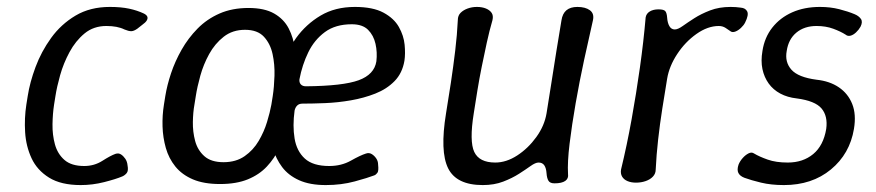

<svg xmlns="http://www.w3.org/2000/svg" viewBox="-20 -527 2529 554"><path d="M213 7Q156 7 121.5 -14.5Q87 -36 71 -70.5Q55 -105 52.5 -145.5Q50 -186 56 -225L60 -250Q66 -289 82.5 -333.5Q99 -378 127.5 -417.5Q156 -457 198 -482Q240 -507 297 -507Q329 -507 352.5 -502Q376 -497 395 -488Q403 -484 405 -479Q407 -474 403.5 -468Q400 -462 390 -455L376 -444Q366 -437 358.5 -437Q351 -437 339 -442Q319 -452 287 -452Q250 -452 224 -430.5Q198 -409 180.5 -376.5Q163 -344 153.5 -310Q144 -276 140 -250L136 -225Q132 -199 131.5 -168.5Q131 -138 138.5 -110.5Q146 -83 166 -65.5Q186 -48 223 -48Q252 -48 275.5 -63Q299 -78 313 -83Q322 -86 329 -81.5Q336 -77 341.5 -69Q347 -61 348 -50Q351 -34 345.5 -27.5Q340 -21 333 -18Q314 -10 280.5 -1.5Q247 7 213 7Z M615 4Q568 4 536.5 -9.5Q505 -23 486 -46.5Q467 -70 458.5 -100Q450 -130 449 -162Q448 -194 453 -225L457 -250Q462 -281 473.5 -315.5Q485 -350 504 -383.5Q523 -417 550 -444.5Q577 -472 613.5 -488Q650 -504 697 -504Q743 -504 771 -488Q799 -472 813 -445Q827 -418 831 -384.5Q835 -351 832.5 -316.5Q830 -282 825 -250L821 -225Q816 -194 808 -161.5Q800 -129 786 -99.5Q772 -70 750 -46.5Q728 -23 695 -9.5Q662 4 615 4ZM625 -59Q661 -59 686 -76.5Q711 -94 726.5 -120.5Q742 -147 750.5 -175Q759 -203 763 -225L767 -250Q771 -276 772 -308.5Q773 -341 766.5 -371Q760 -401 741.5 -421Q723 -441 687 -441Q651 -441 625.5 -421Q600 -401 583.5 -371Q567 -341 558 -308.5Q549 -276 545 -250L541 -225Q537 -203 536.5 -175Q536 -147 543 -120.5Q550 -94 569.5 -76.5Q589 -59 625 -59ZM920 7Q874 7 843 -7Q812 -21 794 -45Q776 -69 767.5 -99Q759 -129 758.5 -161.5Q758 -194 763 -225L767 -250Q773 -289 789.5 -333.5Q806 -378 834.5 -417.5Q863 -457 905 -482Q947 -507 1004 -507Q1056 -507 1086.5 -490.5Q1117 -474 1131 -449Q1145 -424 1147.5 -398Q1150 -372 1147 -352Q1141 -316 1118.5 -293Q1096 -270 1063 -257Q1030 -244 992.5 -237.5Q955 -231 918.5 -229.5Q882 -228 853 -228Q843 -228 837.5 -222.5Q832 -217 830 -208Q824 -164 830 -127.5Q836 -91 859.5 -69.5Q883 -48 930 -48Q965 -48 992.5 -63.5Q1020 -79 1036 -84Q1045 -87 1052.5 -82.5Q1060 -78 1065.5 -70Q1071 -62 1071 -52Q1073 -34 1069 -28.5Q1065 -23 1060 -21Q1042 -14 1003.5 -3.5Q965 7 920 7ZM863 -278Q970 -279 1015 -295.5Q1060 -312 1066 -350Q1069 -376 1063.5 -400.5Q1058 -425 1042 -441Q1026 -457 995 -457Q948 -457 917.5 -434.5Q887 -412 869.5 -376Q852 -340 844 -298Q843 -289 848 -283.5Q853 -278 863 -278Z M1619 -25Q1621 -12 1611 -5Q1601 2 1580 2Q1567 2 1562.5 -5.5Q1558 -13 1557 -27Q1556 -42 1550.5 -50Q1545 -58 1534 -58Q1525 -58 1511 -48Q1497 -38 1477.5 -25.5Q1458 -13 1432 -3Q1406 7 1373 7Q1297 7 1273 -41.5Q1249 -90 1267 -200Q1274 -242 1281 -288.5Q1288 -335 1293.5 -381Q1299 -427 1301 -469Q1301 -482 1309 -490Q1317 -498 1329.5 -502.5Q1342 -507 1356 -507Q1371 -507 1382 -502.5Q1393 -498 1398.5 -490Q1404 -482 1401 -469Q1392 -438 1384.5 -403.5Q1377 -369 1370 -334.5Q1363 -300 1357.5 -266Q1352 -232 1347 -200Q1334 -119 1348.5 -88.5Q1363 -58 1409 -58Q1441 -58 1472.5 -78.5Q1504 -99 1527.5 -131.5Q1551 -164 1557 -200Q1564 -242 1571 -288Q1578 -334 1585.5 -380Q1593 -426 1600 -468Q1603 -488 1614.5 -497.5Q1626 -507 1646 -507Q1669 -507 1682 -497.5Q1695 -488 1691 -469Q1679 -417 1665.5 -354.5Q1652 -292 1641 -229Q1630 -166 1623.5 -112.5Q1617 -59 1619 -25Z M1815 0Q1801 0 1790.5 -4.5Q1780 -9 1775 -17.5Q1770 -26 1772 -38Q1789 -108 1802.5 -183Q1816 -258 1826.5 -332.5Q1837 -407 1843 -477Q1845 -488 1855 -494Q1865 -500 1880 -500Q1895 -500 1899.5 -495Q1904 -490 1905 -476Q1906 -461 1911.5 -451.5Q1917 -442 1927 -442Q1936 -442 1950 -452Q1964 -462 1983.5 -474.5Q2003 -487 2029 -497Q2055 -507 2088 -507Q2096 -507 2103 -506.5Q2110 -506 2117 -505Q2131 -504 2136 -494Q2141 -484 2130 -462Q2126 -454 2118 -446.5Q2110 -439 2102 -436Q2094 -433 2089 -436Q2082 -441 2073.5 -446.5Q2065 -452 2054 -452Q2022 -452 1989.5 -429Q1957 -406 1934 -371Q1911 -336 1905 -300Q1898 -258 1891 -213.5Q1884 -169 1879 -124.5Q1874 -80 1872 -38Q1872 -26 1864 -17.5Q1856 -9 1843 -4.5Q1830 0 1815 0Z M2242 7Q2205 7 2176 0Q2147 -7 2128 -14Q2115 -19 2110.5 -28Q2106 -37 2111 -52Q2115 -62 2123 -71Q2131 -80 2140 -84.5Q2149 -89 2156 -84Q2171 -75 2195 -66.5Q2219 -58 2253 -58Q2297 -58 2326.5 -82.5Q2356 -107 2364 -155Q2369 -192 2350.5 -214Q2332 -236 2279 -243Q2252 -246 2231.5 -257Q2211 -268 2198 -286Q2185 -304 2180 -327.5Q2175 -351 2180 -380Q2186 -419 2208.5 -447.5Q2231 -476 2266 -491.5Q2301 -507 2346 -507Q2376 -507 2401.5 -500.5Q2427 -494 2446 -486Q2458 -481 2464 -472.5Q2470 -464 2463 -450Q2458 -441 2450 -433.5Q2442 -426 2434 -424Q2426 -422 2420 -427Q2406 -436 2384.5 -444Q2363 -452 2336 -452Q2301 -452 2278 -433Q2255 -414 2250 -380Q2244 -348 2263.5 -326Q2283 -304 2336 -297Q2374 -293 2400.5 -275Q2427 -257 2439 -227Q2451 -197 2444 -155Q2432 -83 2377.5 -38Q2323 7 2242 7Z"/></svg>

Font: Winky Sans Light
Style: Italic
Weight: 300
Italic angle: -8.97852°
Designer: Simon Atzbach
Foundry: typofactur
Version: Version 1.205